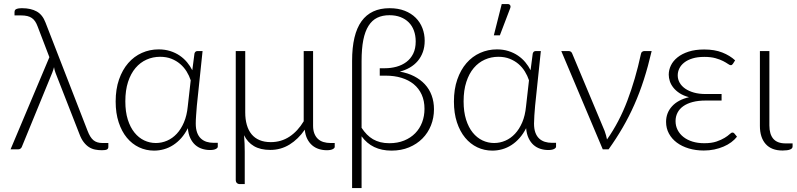

<svg xmlns="http://www.w3.org/2000/svg" viewBox="-20 -756 4036 972"><path d="M528.5 -32V-12.5Q528.5 -3 521.2 0.8Q514 4.5 495.5 4.5Q478 4.5 461.5 1.2Q445 -2 430.5 -11.2Q416 -20.5 403.5 -36.8Q391 -53 381.5 -79L261.5 -386Q255.5 -402 253.5 -416Q250.5 -403.5 244.5 -388L90.5 -12.5Q89 -8 84.2 -4Q79.5 0 72.5 0H33.5L230 -466.5L170.5 -622Q165 -637 158 -647.5Q151 -658 141.2 -664.8Q131.5 -671.5 118 -674.8Q104.5 -678 85.5 -678H53.5V-696Q53.5 -699.5 55 -703Q56.5 -706.5 60.5 -709Q64.5 -711.5 72.2 -713Q80 -714.5 92 -714.5Q136 -714.5 165.8 -698Q195.5 -681.5 210.5 -641.5L423 -94.5Q436 -60 453.2 -46Q470.5 -32 498.5 -32Z M945.5 -349.5Q938 -372.5 924.8 -394Q911.5 -415.5 892.2 -432Q873 -448.5 847.8 -458.5Q822.5 -468.5 790.5 -468.5Q754 -468.5 722 -454.2Q690 -440 666 -411.8Q642 -383.5 628.2 -341.2Q614.5 -299 614.5 -243Q614.5 -190 627 -150.5Q639.5 -111 660.8 -84.8Q682 -58.5 710 -45.2Q738 -32 769 -32Q798.5 -32 825.8 -43.8Q853 -55.5 874.8 -78.8Q896.5 -102 911.2 -136.5Q926 -171 930.5 -217ZM1082.5 -33V-13.5Q1082.5 -7 1072.5 -1.8Q1062.5 3.5 1043 3.5Q1022 3.5 1002.8 -2.8Q983.5 -9 968.5 -22.2Q953.5 -35.5 943.5 -56.5Q933.5 -77.5 931 -107Q916.5 -78.5 897.8 -57.2Q879 -36 857 -21.8Q835 -7.5 810.2 -0.5Q785.5 6.5 760 6.5Q719.5 6.5 684 -10.2Q648.5 -27 622.2 -58.8Q596 -90.5 580.8 -136.8Q565.5 -183 565.5 -242Q565.5 -304.5 582.5 -353.5Q599.5 -402.5 629 -436.5Q658.5 -470.5 698.2 -488.2Q738 -506 783 -506Q815 -506 841.8 -497.5Q868.5 -489 889.8 -474.5Q911 -460 927 -440.8Q943 -421.5 953.5 -400.5L964.5 -485Q968 -497.5 979.5 -497.5H1005.5L976.5 -220.5Q974.5 -195.5 972.8 -171.8Q971 -148 971 -130.5Q971 -104 977.8 -85.2Q984.5 -66.5 996.8 -55Q1009 -43.5 1025.5 -38.2Q1042 -33 1061.5 -33Z M1674.5 -32V-12.5Q1674.5 -6 1664.2 -0.8Q1654 4.5 1634.5 4.5Q1613.5 4.5 1594.5 -1.5Q1575.5 -7.5 1560.5 -20.2Q1545.5 -33 1535.5 -52.8Q1525.5 -72.5 1523 -99.5Q1490 -51.5 1445.8 -24.2Q1401.5 3 1348.5 3Q1298.5 3 1265.8 -16.2Q1233 -35.5 1215.5 -71.5Q1217.5 -50 1218.2 -28Q1219 -6 1219 12V176H1195Q1185 176 1179.2 170.5Q1173.5 165 1173.5 155V-497.5H1221.5V-187Q1221.5 -152 1229.5 -124Q1237.5 -96 1253.5 -76.5Q1269.5 -57 1293.8 -46.8Q1318 -36.5 1351 -36.5Q1403.5 -36.5 1445.5 -64.2Q1487.5 -92 1517.5 -142V-497.5H1565V-119Q1565 -96.5 1571.5 -80Q1578 -63.5 1589.5 -52.8Q1601 -42 1617.5 -37Q1634 -32 1653.5 -32Z M1810.5 -109Q1823 -90 1837.2 -75.5Q1851.5 -61 1868.2 -51.2Q1885 -41.5 1905.5 -36.2Q1926 -31 1951 -31Q1993 -31 2026 -44.5Q2059 -58 2082 -81.5Q2105 -105 2117 -136.8Q2129 -168.5 2129 -205Q2129 -245.5 2114.8 -277Q2100.5 -308.5 2074.5 -329.8Q2048.5 -351 2012.5 -362Q1976.5 -373 1933 -373H1902.5V-410.5H1928Q1959 -410.5 1987.2 -418.2Q2015.5 -426 2037.2 -442.2Q2059 -458.5 2071.8 -484.2Q2084.5 -510 2084.5 -546Q2084.5 -576 2075.5 -600.8Q2066.5 -625.5 2049.2 -642.8Q2032 -660 2007.5 -669.5Q1983 -679 1951.5 -679Q1916 -679 1889.8 -666.2Q1863.5 -653.5 1845.8 -625.5Q1828 -597.5 1819.2 -553.5Q1810.5 -509.5 1810.5 -447ZM1762.5 -448Q1762.5 -582.5 1810.2 -648.5Q1858 -714.5 1952 -714.5Q1995.5 -714.5 2028.8 -701.5Q2062 -688.5 2084.5 -666Q2107 -643.5 2118.5 -613.5Q2130 -583.5 2130 -550Q2130 -518.5 2120.8 -492.8Q2111.5 -467 2094.8 -447.2Q2078 -427.5 2054.8 -414Q2031.5 -400.5 2004 -393.5Q2044.5 -386.5 2076.5 -370Q2108.5 -353.5 2131 -329.2Q2153.5 -305 2165.2 -273Q2177 -241 2177 -203Q2177 -159.5 2161.8 -121.2Q2146.5 -83 2118.5 -54.8Q2090.5 -26.5 2050.8 -10Q2011 6.5 1962 6.5Q1863 6.5 1810.5 -66V196H1762.5Z M2658 -349.5Q2650.5 -372.5 2637.2 -394Q2624 -415.5 2604.8 -432Q2585.5 -448.5 2560.2 -458.5Q2535 -468.5 2503 -468.5Q2466.5 -468.5 2434.5 -454.2Q2402.5 -440 2378.5 -411.8Q2354.5 -383.5 2340.8 -341.2Q2327 -299 2327 -243Q2327 -190 2339.5 -150.5Q2352 -111 2373.2 -84.8Q2394.5 -58.5 2422.5 -45.2Q2450.5 -32 2481.5 -32Q2511 -32 2538.2 -43.8Q2565.5 -55.5 2587.2 -78.8Q2609 -102 2623.8 -136.5Q2638.5 -171 2643 -217ZM2795 -33V-13.5Q2795 -7 2785 -1.8Q2775 3.5 2755.5 3.5Q2734.5 3.5 2715.2 -2.8Q2696 -9 2681 -22.2Q2666 -35.5 2656 -56.5Q2646 -77.5 2643.5 -107Q2629 -78.5 2610.2 -57.2Q2591.5 -36 2569.5 -21.8Q2547.5 -7.5 2522.8 -0.5Q2498 6.5 2472.5 6.5Q2432 6.5 2396.5 -10.2Q2361 -27 2334.8 -58.8Q2308.5 -90.5 2293.2 -136.8Q2278 -183 2278 -242Q2278 -304.5 2295 -353.5Q2312 -402.5 2341.5 -436.5Q2371 -470.5 2410.8 -488.2Q2450.5 -506 2495.5 -506Q2527.5 -506 2554.2 -497.5Q2581 -489 2602.2 -474.5Q2623.5 -460 2639.5 -440.8Q2655.5 -421.5 2666 -400.5L2677 -485Q2680.5 -497.5 2692 -497.5H2718L2689 -220.5Q2687 -195.5 2685.2 -171.8Q2683.5 -148 2683.5 -130.5Q2683.5 -104 2690.2 -85.2Q2697 -66.5 2709.2 -55Q2721.5 -43.5 2738 -38.2Q2754.5 -33 2774 -33ZM2480 -577 2520 -735.5H2550.5Q2559 -735.5 2562.8 -729.2Q2566.5 -723 2562.5 -713.5L2510.5 -577Z M3279 -497.5Q3261 -420 3239.5 -353Q3218 -286 3191.2 -225.8Q3164.5 -165.5 3132.2 -110Q3100 -54.5 3061 0H3031.5L2821.5 -497.5H2859Q2866 -497.5 2870.5 -493.8Q2875 -490 2876.5 -485.5L3041 -93Q3049 -70.5 3053 -50Q3115 -138 3156 -246.5Q3197 -355 3224 -479.5Q3225.5 -489.5 3230.5 -493.5Q3235.5 -497.5 3241.5 -497.5Z M3711 -64Q3699.5 -49 3682 -36Q3664.5 -23 3642.8 -13.8Q3621 -4.5 3595.8 0.8Q3570.5 6 3543 6Q3502 6 3467 -4.5Q3432 -15 3406.5 -34Q3381 -53 3366.5 -79.8Q3352 -106.5 3352 -139Q3352 -184.5 3381.8 -217.5Q3411.5 -250.5 3468 -264Q3440 -271.5 3420.5 -284.2Q3401 -297 3388.8 -312.5Q3376.5 -328 3371 -345Q3365.5 -362 3365.5 -378Q3365.5 -402 3376.5 -424.8Q3387.5 -447.5 3409.8 -465.5Q3432 -483.5 3465.8 -494.5Q3499.5 -505.5 3545 -505.5Q3598 -505.5 3636.5 -490.2Q3675 -475 3701.5 -450.5L3690.5 -433Q3687.5 -429 3685.2 -427.5Q3683 -426 3679 -426Q3674.5 -426 3665.2 -432.5Q3656 -439 3640.5 -447Q3625 -455 3601.8 -461.5Q3578.5 -468 3545.5 -468Q3511 -468 3485.8 -460.2Q3460.5 -452.5 3443.8 -439.2Q3427 -426 3419 -409.2Q3411 -392.5 3411 -374.5Q3411 -354.5 3420.8 -337.2Q3430.5 -320 3449 -307.2Q3467.5 -294.5 3493.5 -287.2Q3519.5 -280 3552 -280H3633V-247H3552Q3515 -247 3486.5 -239.5Q3458 -232 3438.8 -218.2Q3419.5 -204.5 3409.8 -185.2Q3400 -166 3400 -143Q3400 -118.5 3410.5 -98Q3421 -77.5 3440 -62.5Q3459 -47.5 3485.8 -39.2Q3512.5 -31 3545 -31Q3582.5 -31 3607.2 -39.5Q3632 -48 3648.2 -58Q3664.5 -68 3673.5 -76.5Q3682.5 -85 3688 -85Q3694.5 -85 3698 -80Z M3827 -497.5H3875V-121Q3875 -76.5 3895 -53.2Q3915 -30 3957.5 -30H3992.5V-14.5Q3992.5 6 3941.5 6Q3885.5 6 3856.2 -27Q3827 -60 3827 -118.5Z"/></svg>

Font: Lato 2
Style: Regular
Weight: 300
Designer: Lukasz Dziedzic with Adam Twardoch and Botio Nikoltchev
Foundry: tyPoland Lukasz Dziedzic
Version: Version 2.015; 2015-08-06; http://www.latofonts.com/